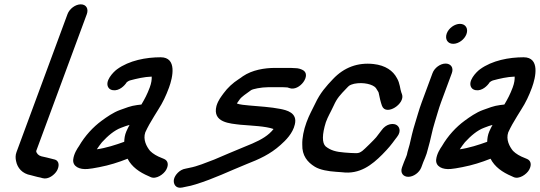

<svg xmlns="http://www.w3.org/2000/svg" viewBox="-20 -785 2488 885"><path d="M291.2 -720 56.1 -84C50.6 -69.2 51.2 -55.4 54.1 -42.5C60.1 -11.3 82.1 15.6 122.3 22.6C133.2 25 148.5 30.3 166.6 33.5L176.5 36.3C202.9 43.5 231 21 242.1 2.4C252.6 -15.4 257.1 -45 228.4 -50.6L217.4 -53.4C205.3 -56.4 188.1 -61 170.8 -64.5C158.1 -67.8 148.2 -77.4 146.8 -88.7L380.2 -720C389.1 -744.1 377.6 -765 352.4 -765C327.2 -765 300.1 -744.1 291.2 -720Z M317.5 -50C314 -17.7 346.2 -2.4 384.6 -6.1C395.8 -6.9 414.6 -9.9 437.6 -14.5C484.5 -23.5 526.3 -36.8 568.1 -53.4C587.3 -16 622.2 8.9 666 27.4L674.2 31.2C699.6 43.1 735 18 746.1 -2.5C759.7 -27.5 753 -45.9 735 -52.9L726.2 -56.6C704 -65 685.2 -75.8 671.6 -89.6C655.4 -109.4 638.2 -141.7 649.7 -175C661.4 -200.5 674.1 -222.7 690.3 -248.9L709.9 -280.6C730.4 -312.4 745.2 -343.9 758.9 -381C776.6 -428.9 797 -521 720.7 -521C653.5 -521 575.8 -506.7 519.5 -465.7C502.2 -453.1 459.7 -409.3 480.6 -380.1C485.1 -373.9 492.5 -370.4 500.7 -369.2C529.2 -365.2 553.7 -389.1 564.5 -406.3C571 -410.7 574 -412.7 578.7 -414.2C610.5 -422.7 644.6 -430.8 679.3 -431.9C679.9 -418.5 677.9 -402.6 670.3 -382C658.5 -350.3 647.2 -329.2 631.8 -303.2C625.3 -302.4 618.7 -301.6 612.1 -300.8C583.2 -297.4 557.8 -286.9 533.3 -278.1C501.8 -266.8 471.5 -245.2 448.9 -228.7C409 -199.5 371.8 -159.3 344 -111.5C336.8 -101.2 320.4 -76.6 317.5 -50ZM577.2 -209.3C572.7 -201 567.5 -191 562.5 -179.6C555 -162.3 553.2 -146.3 552.6 -131.4C514.5 -117.5 467.7 -102.5 426.3 -96.8C433.4 -107.2 442.4 -120.6 450 -129.4C476.9 -158.7 506.7 -184.3 538.4 -196.1C554.7 -202.2 564.3 -206 577.2 -209.3Z M1319.5 -472H1248.5C1199 -472 1142.7 -462.7 1099.6 -433.6C1092.6 -428.8 1088 -424.6 1079.4 -419.5C1053.9 -403.2 1029 -380.4 1010.7 -355.2C1000.5 -340.7 986.2 -324.4 977.8 -296.8C957.7 -219 1041.7 -215.8 1087.2 -210.1C1144.4 -205.2 1202.8 -203.7 1240.9 -190.4C1236.8 -184.7 1229.8 -177.1 1221.9 -170C1194.3 -145.4 1158.2 -128.7 1107.5 -108.6C1053.2 -86.6 1013.6 -69 967.8 -49.7C927.5 -34.7 891.5 -18.6 852.9 -11.4L835.2 -7.6C808.4 -3.6 786 21.4 781.7 41.7C777.7 61 788.6 86.2 820.4 79.3L838 75.5C850.4 73.5 867.7 69.4 882.6 64.5C968.5 37.7 1033.7 5 1116 -28.3C1174.2 -51 1225.4 -73.7 1273.3 -117C1297.4 -138.2 1329.4 -170.2 1338.9 -211.1C1352.7 -266.2 1299.9 -277.4 1271.2 -283.1C1229.2 -291.4 1174.3 -294.9 1127.7 -298.9C1111.7 -300.3 1083.1 -302.8 1071.7 -308.1L1084.3 -326.1C1093.6 -339.4 1113.7 -352.1 1137.2 -369.3C1144.6 -374.7 1184.2 -383 1215.6 -383H1284.6C1290.2 -382.5 1298.5 -382 1304.6 -382C1305.8 -381.7 1308 -380.9 1313.2 -379.3C1359.9 -360.9 1420.5 -442.8 1373.1 -463.4C1366.4 -466.4 1356.4 -471 1339.2 -471C1329.9 -471 1325.7 -472 1319.5 -472Z M1832.8 -351 1829.8 -359C1823.9 -374.4 1824.1 -400.8 1809.4 -425.2C1791.8 -458.6 1757 -483.8 1701.8 -489.9C1629.6 -497.8 1566.1 -474.9 1514.8 -420.5C1484.4 -388.6 1455.6 -356.6 1432.8 -307.5C1417.1 -274.3 1406.6 -258.6 1392.7 -221C1379.9 -186.4 1372.3 -148.2 1373.3 -118.3C1371.8 -67.8 1397.1 -37.4 1431 -16.6C1455.5 -1.6 1493.4 4.5 1528.7 6.9L1556.2 8.9C1638.2 19.9 1694.6 -25.2 1742.2 -72.9C1772 -103.3 1782.2 -116.3 1802.6 -144.1L1809.8 -153.4C1832.1 -181.3 1819.8 -204.3 1804.3 -210.7C1789.7 -216.8 1759.9 -214.9 1738.1 -183.7C1729.3 -172.3 1724.4 -165.9 1714.1 -152.3C1706.3 -142.6 1659.1 -96 1650.5 -89.7C1639.8 -81.9 1633.7 -79 1621.2 -79C1612.4 -79 1604.4 -79.3 1596.4 -79.9L1568 -81.9C1528.3 -84.9 1503.7 -92.1 1481.2 -110C1463.8 -125.9 1464.4 -165.4 1482 -221.7C1492.8 -250.6 1500.7 -261.1 1518.4 -298.8C1533.6 -332.9 1548.9 -348.5 1575.9 -376.6C1591.5 -393.4 1591.4 -392.6 1612.3 -398.9C1655.1 -407.5 1698.7 -396.3 1712.4 -379.7L1722.7 -363.3C1725 -359.7 1725.4 -358 1725.6 -356.3C1729 -338.5 1734.9 -312.6 1740.8 -297C1759.4 -248.3 1849.5 -307.1 1832.8 -351Z M1939.1 -57 1946.5 -77C1949 -83.8 1948.5 -86.3 1952.4 -98.5C1966.2 -144.7 1970.9 -180.8 1984.5 -223.3C1993.8 -252.4 2001.6 -283 2012.7 -313L2062.7 -448C2072.3 -474 2057 -492 2033.9 -492C2009.6 -492 1982.6 -472.3 1973.7 -448L1923.7 -313C1910.8 -278.1 1902.5 -246 1893.5 -217.7C1881.9 -181.3 1875.5 -150.8 1867.9 -118.1C1865.4 -107.4 1858.6 -88.5 1855.4 -71.3L1851.2 -60.1C1847.8 -52.5 1844.7 -45.2 1842.1 -38L1833.2 -14C1823.5 12 1838.9 30 1861.9 30C1886.2 30 1913.2 10.3 1922.2 -14L1931.1 -38C1933.2 -43.7 1936.7 -50.5 1939.1 -57ZM2039.3 -631C2030.1 -606 2041.9 -583 2069.1 -583C2093.7 -583 2120.9 -602.9 2130 -627.5C2139.6 -653.5 2126.1 -675 2100.1 -675C2076.2 -675 2048.6 -656 2039.3 -631Z M1990.5 -50C1987 -17.7 2019.2 -2.4 2057.6 -6.1C2068.8 -6.9 2087.6 -9.9 2110.6 -14.5C2157.5 -23.5 2199.3 -36.8 2241.1 -53.4C2260.3 -16 2295.2 8.9 2339 27.4L2347.2 31.2C2372.6 43.1 2408 18 2419.1 -2.5C2432.7 -27.5 2426 -45.9 2408 -52.9L2399.2 -56.6C2377 -65 2358.2 -75.8 2344.6 -89.6C2328.4 -109.4 2311.2 -141.7 2322.7 -175C2334.4 -200.5 2347.1 -222.7 2363.3 -248.9L2382.9 -280.6C2403.4 -312.4 2418.2 -343.9 2431.9 -381C2449.6 -428.9 2470 -521 2393.7 -521C2326.5 -521 2248.8 -506.7 2192.5 -465.7C2175.2 -453.1 2132.7 -409.3 2153.6 -380.1C2158.1 -373.9 2165.5 -370.4 2173.7 -369.2C2202.2 -365.2 2226.7 -389.1 2237.5 -406.3C2244 -410.7 2247 -412.7 2251.7 -414.2C2283.5 -422.7 2317.6 -430.8 2352.3 -431.9C2352.9 -418.5 2350.9 -402.6 2343.3 -382C2331.5 -350.3 2320.2 -329.2 2304.8 -303.2C2298.3 -302.4 2291.7 -301.6 2285.1 -300.8C2256.2 -297.4 2230.8 -286.9 2206.3 -278.1C2174.8 -266.8 2144.5 -245.2 2121.9 -228.7C2082 -199.5 2044.8 -159.3 2017 -111.5C2009.8 -101.2 1993.4 -76.6 1990.5 -50ZM2250.2 -209.3C2245.7 -201 2240.5 -191 2235.5 -179.6C2228 -162.3 2226.2 -146.3 2225.6 -131.4C2187.5 -117.5 2140.7 -102.5 2099.3 -96.8C2106.4 -107.2 2115.4 -120.6 2123 -129.4C2149.9 -158.7 2179.7 -184.3 2211.4 -196.1C2227.7 -202.2 2237.3 -206 2250.2 -209.3Z"/></svg>

Font: Just Breathe
Style: BdObl7
Weight: 400
Foundry: Cannot Into Space Fonts
Version: Version 0.72